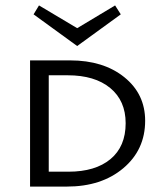

<svg xmlns="http://www.w3.org/2000/svg" viewBox="-20 -689 606 709"><path d="M426 -636 265 -519 104 -636 124 -669 265 -585 405 -669ZM239 -466Q362 -466 439 -404Q516 -342 516 -243Q516 -136 435.5 -68Q355 0 227 0H91V-466ZM233 -55Q332 -55 388 -101.5Q444 -148 444 -234Q444 -317 387 -364Q330 -411 230 -411H160V-55Z"/></svg>

Font: EauTestSC
Style: Regular
Weight: 400
Designer: Christian Thalmann (Catharsis Fonts)
Version: Version 0.001;PS 000.001;hotconv 1.0.88;makeotf.lib2.5.64775